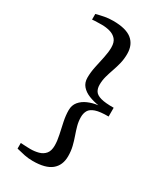

<svg xmlns="http://www.w3.org/2000/svg" viewBox="-230 -895 957 1120"><g transform="rotate(30 249.0 -334.5)"><path d="M188.5 137.5Q158.5 137.5 131.5 132Q104.5 126.5 76 119V81Q81.5 81.5 94.8 82.2Q108 83 121.8 83.5Q135.5 84 142 84Q170.5 84 196.5 77Q222.5 70 238.8 50.8Q255 31.5 255 -4.5Q255 -35.5 246.8 -73.2Q238.5 -111 230.2 -150.2Q222 -189.5 222 -224.5Q222 -258 241 -281Q260 -304 291.2 -317.5Q322.5 -331 358 -335.5Q322.5 -341 291.2 -353.5Q260 -366 241 -388Q222 -410 222 -443.5Q222 -479 230.2 -518.2Q238.5 -557.5 246.8 -595.5Q255 -633.5 255 -665Q255 -700.5 238.5 -719.2Q222 -738 195.8 -745.2Q169.5 -752.5 141.5 -752.5Q136.5 -752.5 122.8 -752.2Q109 -752 95.2 -751.5Q81.5 -751 76 -750V-788Q105 -795.5 131 -800.5Q157 -805.5 187.5 -805.5Q273.5 -805.5 313.8 -773Q354 -740.5 354 -679Q354 -644 346.5 -613.8Q339 -583.5 329 -555.2Q319 -527 311.5 -499.5Q304 -472 304 -443Q304 -418 314.8 -401Q325.5 -384 355.5 -375.5Q385.5 -367 442.5 -367.5V-308.5Q385.5 -309 355.5 -298.8Q325.5 -288.5 314.8 -269.8Q304 -251 304 -225.5Q304 -196.5 311.5 -169Q319 -141.5 329 -113.5Q339 -85.5 346.5 -55Q354 -24.5 354 10.5Q354 71.5 313.8 104.5Q273.5 137.5 188.5 137.5Z"/></g></svg>

Font: Merriweather 60pt
Style: Regular
Weight: 400
Version: Version 2.100